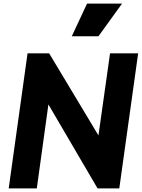

<svg xmlns="http://www.w3.org/2000/svg" viewBox="-20 -1039 782 1059"><path d="M28 0 132 -745H251L523 -292L587 -745H742L638 0H518L247 -463L183 0ZM376 -839 460 -1019H653L523 -839Z"/></svg>

Font: Plus Jakarta Sans ExtraBold
Style: Italic
Weight: 800
Italic angle: -8°
Designer: Gumpita Rahayu
Foundry: Tokotype
Version: Version 2.071; ttfautohint (v1.8.4.7-5d5b);gftools[0.9.29]